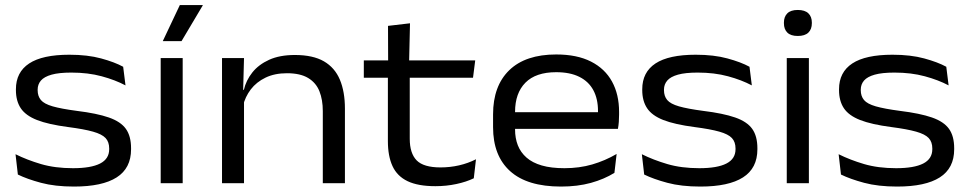

<svg xmlns="http://www.w3.org/2000/svg" viewBox="-20 -708 3745 742"><path d="M266 13Q192.5 13 138.5 -1.5Q84.5 -16 49 -33.5L40 -112Q84 -90 138.2 -74Q192.5 -58 262 -58Q331.5 -58 366.8 -76Q402 -94 402 -131.5V-134Q402 -159.5 388 -174.5Q374 -189.5 339.5 -199.2Q305 -209 243.5 -217Q167 -227 123 -244.2Q79 -261.5 60.2 -289.8Q41.5 -318 41.5 -360V-363Q41.5 -429 92.8 -462.8Q144 -496.5 248 -496.5Q318.5 -496.5 370.8 -482.2Q423 -468 456 -450L465 -378Q425.5 -399 373 -413.2Q320.5 -427.5 255.5 -427.5Q208 -427.5 179.5 -419.5Q151 -411.5 138.2 -396.8Q125.5 -382 125.5 -361.5V-359.5Q125.5 -336.5 138 -321.5Q150.5 -306.5 183.5 -297Q216.5 -287.5 277 -279.5Q354.5 -270 400.5 -254Q446.5 -238 466.5 -210Q486.5 -182 486.5 -135V-131Q486.5 -58 431 -22.5Q375.5 13 266 13Z M601 0V-483.5H686V0ZM675 -688.5H763.5V-687L681.5 -549H609.5V-550Z M1227.5 0V-278.5Q1227.5 -322.5 1214.5 -355.2Q1201.5 -388 1171 -406.5Q1140.5 -425 1089 -425Q1041.5 -425 1006.2 -408Q971 -391 949.2 -362.5Q927.5 -334 919 -298.5L905 -361H922.5Q931 -397.5 955.2 -428Q979.5 -458.5 1020.2 -477Q1061 -495.5 1119.5 -495.5Q1189.5 -495.5 1231.8 -471Q1274 -446.5 1293.5 -400Q1313 -353.5 1313 -288V0ZM838 0V-483.5H923L919.5 -353L923 -345V0Z M1662.5 11.5Q1595.5 11.5 1555.2 -7.8Q1515 -27 1497 -65.8Q1479 -104.5 1479 -163V-439H1563.5V-172Q1563.5 -115.5 1590.2 -88.2Q1617 -61 1682.5 -61Q1719.5 -61 1754.2 -69Q1789 -77 1819.5 -92.5L1811 -19Q1782 -5 1743.5 3.2Q1705 11.5 1662.5 11.5ZM1386 -407.5V-474.5H1816.5L1808 -407.5ZM1480 -466.5 1479.5 -608 1564.5 -618 1561 -466.5Z M2148 13Q2017.5 13 1951.5 -46.5Q1885.5 -106 1885.5 -216.5V-266Q1885.5 -376 1948.2 -436.8Q2011 -497.5 2129.5 -497.5Q2210 -497.5 2264 -470Q2318 -442.5 2345.2 -392.8Q2372.5 -343 2372.5 -275.5V-265Q2372.5 -251.5 2371.5 -237.2Q2370.5 -223 2368 -210H2289Q2290 -228 2290.5 -245.8Q2291 -263.5 2291 -279Q2291 -326 2273 -359.5Q2255 -393 2219 -411Q2183 -429 2129.5 -429Q2050.5 -429 2010.5 -388.5Q1970.5 -348 1970.5 -275.5V-248.5V-238.5V-207.5Q1970.5 -174 1981.2 -146.5Q1992 -119 2014.8 -99Q2037.5 -79 2073.8 -68.5Q2110 -58 2161.5 -58Q2219 -58 2268.8 -72.5Q2318.5 -87 2363 -113L2354.5 -40Q2315 -15.5 2263.5 -1.2Q2212 13 2148 13ZM1927.5 -210V-274.5H2351V-210Z M2686.5 13Q2613 13 2559 -1.5Q2505 -16 2469.5 -33.5L2460.5 -112Q2504.5 -90 2558.8 -74Q2613 -58 2682.5 -58Q2752 -58 2787.2 -76Q2822.5 -94 2822.5 -131.5V-134Q2822.5 -159.5 2808.5 -174.5Q2794.5 -189.5 2760 -199.2Q2725.5 -209 2664 -217Q2587.5 -227 2543.5 -244.2Q2499.5 -261.5 2480.8 -289.8Q2462 -318 2462 -360V-363Q2462 -429 2513.2 -462.8Q2564.5 -496.5 2668.5 -496.5Q2739 -496.5 2791.2 -482.2Q2843.5 -468 2876.5 -450L2885.5 -378Q2846 -399 2793.5 -413.2Q2741 -427.5 2676 -427.5Q2628.5 -427.5 2600 -419.5Q2571.5 -411.5 2558.8 -396.8Q2546 -382 2546 -361.5V-359.5Q2546 -336.5 2558.5 -321.5Q2571 -306.5 2604 -297Q2637 -287.5 2697.5 -279.5Q2775 -270 2821 -254Q2867 -238 2887 -210Q2907 -182 2907 -135V-131Q2907 -58 2851.5 -22.5Q2796 13 2686.5 13Z M3020.5 0V-483.5H3106V0ZM3063 -569Q3036 -569 3022.8 -582Q3009.5 -595 3009.5 -618.5V-620.5Q3009.5 -643.5 3022.8 -656.5Q3036 -669.5 3063 -669.5Q3090.5 -669.5 3104 -656.5Q3117.5 -643.5 3117.5 -620.5V-618.5Q3117.5 -595 3104 -582Q3090.5 -569 3063 -569Z M3447 13Q3373.5 13 3319.5 -1.5Q3265.5 -16 3230 -33.5L3221 -112Q3265 -90 3319.2 -74Q3373.5 -58 3443 -58Q3512.5 -58 3547.8 -76Q3583 -94 3583 -131.5V-134Q3583 -159.5 3569 -174.5Q3555 -189.5 3520.5 -199.2Q3486 -209 3424.5 -217Q3348 -227 3304 -244.2Q3260 -261.5 3241.2 -289.8Q3222.5 -318 3222.5 -360V-363Q3222.5 -429 3273.8 -462.8Q3325 -496.5 3429 -496.5Q3499.5 -496.5 3551.8 -482.2Q3604 -468 3637 -450L3646 -378Q3606.5 -399 3554 -413.2Q3501.5 -427.5 3436.5 -427.5Q3389 -427.5 3360.5 -419.5Q3332 -411.5 3319.2 -396.8Q3306.5 -382 3306.5 -361.5V-359.5Q3306.5 -336.5 3319 -321.5Q3331.5 -306.5 3364.5 -297Q3397.5 -287.5 3458 -279.5Q3535.5 -270 3581.5 -254Q3627.5 -238 3647.5 -210Q3667.5 -182 3667.5 -135V-131Q3667.5 -58 3612 -22.5Q3556.5 13 3447 13Z"/></svg>

Font: Anek Gujarati SemiExpanded
Style: Regular
Weight: 400
Width: 6
Designer: Mrunmayee Ghaisas (Gujarati), Yesha Goshar (Latin)
Foundry: Ek Type
Version: Version 1.003